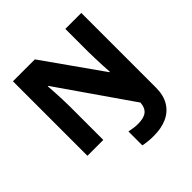

<svg xmlns="http://www.w3.org/2000/svg" viewBox="-239 -896 1301 1301"><g transform="rotate(-45 411.5 -245.5)"><path d="M499 223Q465 223 439.5 220Q414 217 397 213V80Q415 83 435 86.5Q455 90 479 90Q536 90 563 68Q590 46 593 -1L231 -523H227Q229 -499 231 -463Q233 -427 234.5 -388.5Q236 -350 236 -319V0H84V-714H294L590 -295H594Q592 -319 590.5 -355Q589 -391 587.5 -429Q586 -467 586 -496V-714H739V2Q739 76 708.5 125.5Q678 175 624 199Q570 223 499 223Z"/></g></svg>

Font: Noto Sans Malayalam ExtraBold
Style: Regular
Weight: 800
Designer: Jelle Bosma - Monotype Design Team
Foundry: Monotype Imaging Inc.
Version: Version 2.104; ttfautohint (v1.8.4.7-5d5b)